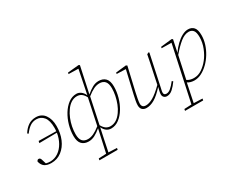

<svg xmlns="http://www.w3.org/2000/svg" viewBox="-123 -1273 2509 2043"><g transform="rotate(-30 1131.5 -251.5)"><path d="M164 13Q113 13 83 -7.5Q53 -28 42 -74Q45 -82 50.5 -88Q56 -94 65 -94Q85 -94 92 -70L109 -14Q122 -10 137 -8.5Q152 -7 166 -7Q218 -9 261.5 -39Q305 -69 334.5 -121Q364 -173 374 -238L157 -235L162 -259L376 -255Q377 -265 377.5 -275.5Q378 -286 378 -296Q378 -387 343.5 -429Q309 -471 254 -471Q210 -471 175.5 -447Q141 -423 109 -379L96 -389Q127 -439 167 -466Q207 -493 260 -493Q330 -493 368.5 -440Q407 -387 407 -302Q407 -214 376.5 -142.5Q346 -71 291 -29Q236 13 164 13Z M538 -124Q538 -66 561 -39.5Q584 -13 629 -13Q662 -13 698 -29.5Q734 -46 781 -83L848 -399Q828 -437 804.5 -452.5Q781 -468 751 -468Q713 -468 679 -446.5Q645 -425 617 -384Q592 -349 574 -304.5Q556 -260 547 -213.5Q538 -167 538 -124ZM623 13Q571 13 540 -18Q509 -49 509 -119Q509 -183 527.5 -248.5Q546 -314 580 -369.5Q614 -425 659.5 -459Q705 -493 759 -493Q788 -493 813 -474.5Q838 -456 854 -421L913 -713L793 -716L797 -733L934 -746L946 -738L877 -417Q918 -452 955 -472.5Q992 -493 1032 -493Q1085 -493 1115.5 -461.5Q1146 -430 1146 -360Q1146 -297 1127.5 -231Q1109 -165 1075.5 -110Q1042 -55 997 -21Q952 13 899 13Q835 13 802 -58Q786 17 775 68.5Q764 120 757 155.5Q750 191 744 218L847 222L843 243H619L623 222L716 218L777 -60Q737 -26 699.5 -6.5Q662 13 623 13ZM1027 -467Q993 -467 957.5 -450.5Q922 -434 874 -396L807 -80Q828 -43 851.5 -27.5Q875 -12 904 -12Q981 -12 1039 -95Q1064 -130 1081.5 -174.5Q1099 -219 1108.5 -266Q1118 -313 1118 -355Q1118 -414 1094.5 -440.5Q1071 -467 1027 -467Z M1334 12Q1302 12 1283 -6Q1264 -24 1264 -59Q1264 -85 1270.5 -117Q1277 -149 1284 -181L1348 -457L1237 -461L1240 -477L1367 -491L1381 -483L1314 -193Q1307 -162 1299.5 -123Q1292 -84 1292 -63Q1292 -41 1304 -28Q1316 -15 1343 -15Q1381 -15 1430.5 -43Q1480 -71 1554 -144L1582 -277Q1593 -327 1603.5 -378Q1614 -429 1624 -480L1645 -491L1653 -485L1572 -105Q1569 -90 1565 -73.5Q1561 -57 1561 -43Q1561 -14 1593 -14Q1619 -14 1646.5 -37Q1674 -60 1707 -103L1720 -92Q1688 -47 1655.5 -17.5Q1623 12 1585 12Q1563 12 1549 -1.5Q1535 -15 1535 -37Q1535 -54 1539.5 -72Q1544 -90 1551 -121Q1484 -47 1433 -17.5Q1382 12 1334 12Z M2124 -467Q2074 -467 2021.5 -425Q1969 -383 1906 -309L1847 -36Q1881 -12 1930 -12Q1984 -12 2029.5 -43.5Q2075 -75 2109 -118Q2146 -164 2172 -229Q2198 -294 2198 -361Q2198 -419 2178.5 -443Q2159 -467 2124 -467ZM1922 13Q1900 13 1878 7.5Q1856 2 1839 -10Q1824 61 1813 115Q1802 169 1792 218L1898 222L1894 243H1671L1675 222L1764 218L1909 -457L1788 -459L1792 -475L1928 -490L1942 -482L1910 -332Q1942 -379 1980 -415.5Q2018 -452 2056.5 -472.5Q2095 -493 2130 -493Q2174 -493 2200 -464.5Q2226 -436 2226 -367Q2226 -314 2209 -260Q2192 -206 2162 -157Q2132 -108 2093 -70Q2054 -32 2010.5 -9.5Q1967 13 1922 13Z"/></g></svg>

Font: Source Serif 4 SmText ExtraLight
Style: Italic
Weight: 200
Italic angle: -12°
Designer: Frank Grießhammer
Foundry: Adobe
Version: Version 4.005;hotconv 1.1.0;makeotfexe 2.6.0